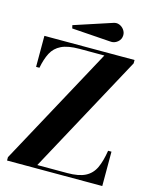

<svg xmlns="http://www.w3.org/2000/svg" viewBox="-134 -1018 894 1107"><g transform="rotate(15 313.0 -464.0)"><path d="M412.1 -816.9 182.6 -832.8 178.2 -851.3 402.1 -924.8Q421.6 -931.9 438.7 -925Q455.8 -918.2 466.4 -903.4Q477.1 -888.7 477.1 -871.6Q477.1 -846.2 457.3 -830Q437.5 -813.7 412.1 -816.9ZM38.6 -750H576.7V-730L191.9 -20H370.6Q439.2 -20 477.9 -39.8Q516.6 -59.6 535.8 -100.6Q554.9 -141.6 564.9 -205.1H585V0H16.6V-20L401.9 -730H252.9Q184.6 -730 145.8 -711.1Q106.9 -692.1 87.8 -655.3Q68.6 -618.4 58.6 -564.9H38.6Z"/></g></svg>

Font: Bodoni* 11
Style: Bold
Weight: 700
Version: Version 2.000; ttfautohint (v1.8.1)